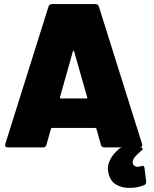

<svg xmlns="http://www.w3.org/2000/svg" viewBox="-20 -720 754 938"><path d="M473 -13 451 -91Q449 -95 446 -95H234Q231 -95 229 -91L207 -13Q204 0 190 0H19Q1 0 6 -17L217 -688Q221 -700 234 -700H446Q459 -700 463 -688L674 -17Q675 -15 675 -11Q675 0 661 0H490Q476 0 473 -13ZM277 -239H402Q408 -239 406 -245L342 -469Q341 -472 339 -472Q337 -472 336 -469L273 -245Q272 -239 277 -239ZM694 169Q694 180 685 184Q653 198 612 198Q576 198 548.5 182.5Q521 167 511 131Q507 113 507 105Q507 54 562 7Q570 0 580 0H665Q677 0 677 7Q677 12 669 18Q628 51 628 72Q628 82 635 88.5Q642 95 653 95Q661 95 668 92L676 90Q684 90 686 101L694 165Z"/></svg>

Font: Barlow Black
Style: Regular
Weight: 900
Designer: Jeremy Tribby
Foundry: Tribby Type
Version: Version 1.422